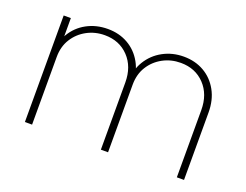

<svg xmlns="http://www.w3.org/2000/svg" viewBox="-81 -625 999 779"><g transform="rotate(20 418.5 -235.0)"><path d="M80 0V-460H111V0ZM408 0V-290Q408 -358 368 -400Q328 -442 265 -442Q223 -442 188 -423Q153 -404 132 -370.5Q111 -337 111 -292L90 -293Q90 -346 113.5 -386Q137 -426 177.5 -448Q218 -470 268 -470Q317 -470 355.5 -448Q394 -426 416.5 -386Q439 -346 439 -292V0ZM736 0V-290Q736 -358 696 -400Q656 -442 593 -442Q551 -442 516 -423Q481 -404 460 -370.5Q439 -337 439 -292L418 -293Q418 -347 442 -386.5Q466 -426 506.5 -448Q547 -470 596 -470Q645 -470 683.5 -448Q722 -426 744.5 -385.5Q767 -345 767 -291V0Z"/></g></svg>

Font: Marine Company Thin
Style: Regular
Weight: 100
Designer: Rodrigo Fuenzalida
Foundry: fragTYPE
Version: Version 1.000